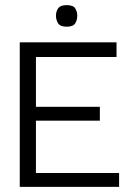

<svg xmlns="http://www.w3.org/2000/svg" viewBox="-20 -728 519 748"><path d="M57 0V-563H434V-506H120V-312H369V-258H120V-54H444V0ZM240 -624Q215 -624 206.5 -637Q198 -650 198 -667Q198 -683 206.5 -695.5Q215 -708 240 -708Q265 -708 273 -695.5Q281 -683 281 -667Q281 -650 273 -637Q265 -624 240 -624Z"/></svg>

Font: Darker Grotesque Light Medium
Style: Regular
Weight: 500
Version: Version 1.000;gftools[0.9.28]